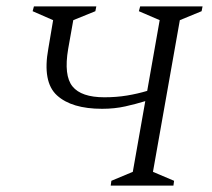

<svg xmlns="http://www.w3.org/2000/svg" viewBox="-20 -580 663 600"><path d="M326 0 328 -15 395 -43 434 -264Q405 -255 371.5 -247.5Q338 -240 299 -240Q204 -240 158 -282Q112 -324 131 -428L146 -517L82 -545L86 -560H281L278 -545L209 -517L193 -427Q179 -344 206.5 -310Q234 -276 306 -276Q344 -276 377 -281.5Q410 -287 440 -296L479 -517L414 -545L418 -560H613L610 -545L542 -517L458 -43L524 -15L522 0Z"/></svg>

Font: Spectral SC Light
Style: Italic
Weight: 300
Italic angle: -10°
Designer: Jean-Baptiste Levee
Foundry: Production Type
Version: Version 2.001